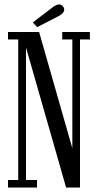

<svg xmlns="http://www.w3.org/2000/svg" viewBox="-20 -844 440 864"><path d="M16 0V-34H62V-666.5H16V-700H156L305.5 -177V-666.5H260V-700H384.5V-666.5H340V0H277.5L97 -630.5V-34H146.5V0ZM147.5 -722 127.5 -743 216 -810.5Q223 -816 230.8 -820Q238.5 -824 245.5 -824Q259 -824 266 -811.5Q269 -806.5 269 -800.5Q269 -791.5 260.5 -783.2Q252 -775 240 -769.5Z"/></svg>

Font: Imbue 10pt
Style: Regular
Weight: 400
Designer: Tyler Finck
Foundry: Etcetera Type Company
Version: Version 1.102; ttfautohint (v1.8.3)